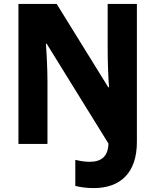

<svg xmlns="http://www.w3.org/2000/svg" viewBox="-20 -734 792 979"><path d="M458 225C595 225 678 146 678 -10V-714H529V-480C529 -421 532 -339 536 -289H532L269 -714H74V0H222V-319C222 -381 218 -460 214 -511H218L533 -2C531 62 499 91 437 91C408 91 385 86 364 81V214C388 220 419 225 458 225Z"/></svg>

Font: Noto Sans Thai Looped SemiCondensed ExtraBold
Style: Regular
Weight: 800
Width: 4
Designer: Sasikarn Vongin, Ben Mitchell
Foundry: The Fontpad Ltd
Version: Version 1.001